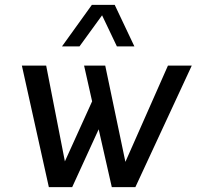

<svg xmlns="http://www.w3.org/2000/svg" viewBox="-20 -770 809 790"><path d="M400 -707 307 -579H235L358 -750H452L533 -579H461ZM671 -500H769L537 0H440L386 -238L277 0H181L70 -500H170L247 -106L359 -353L326 -500H413L496 -104Z"/></svg>

Font: Orkney
Style: Italic
Weight: 400
Italic angle: -7°
Designer: Samuel Oakes and Alfredo Marco Pradil
Foundry: Alfredo Marco Pradil
Version: 1.0; ttfautohint (v1.5)